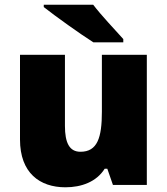

<svg xmlns="http://www.w3.org/2000/svg" viewBox="-20 -786 710 816"><path d="M376 -766H166V-756C214 -718 323 -640 377 -606H504V-620C471 -657 410 -721 376 -766ZM604 -553H413V-311C413 -201 394 -141 322 -141C275 -141 256 -179 256 -251V-553H65V-193C65 -51 149 10 258 10C326 10 390 -13 425 -69H436L460 0H604Z"/></svg>

Font: Noto Sans Myanmar UI Black
Style: Regular
Weight: 900
Designer: Monotype Design Team
Foundry: Monotype Imaging Inc.
Version: Version 2.103